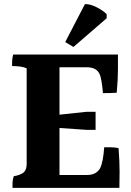

<svg xmlns="http://www.w3.org/2000/svg" viewBox="-20 -1006 638 936"><path d="M397 -986Q421 -986 451.5 -970.5Q482 -955 500 -937V-917L338 -777L298 -801L394 -986Q395 -986 397 -986ZM270 -153H405Q442 -153 461 -176Q469 -184 475 -204Q482 -228 485 -256.5Q488 -285 488 -288Q499 -288 519 -288Q539 -288 558 -284Q563 -218 563 -169Q563 -120 562 -90H41Q41 -97 41 -113Q41 -129 47 -147Q78 -152 94 -164.5Q110 -177 110 -207V-673Q85 -684 39 -684Q39 -690 39 -704.5Q39 -719 44 -740H555Q555 -719 555 -668.5Q555 -618 549 -554Q525 -552 482 -552Q475 -626 466 -644Q451 -678 404 -678H270V-447L402 -461H446V-373H402L270 -382Z"/></svg>

Font: Halant
Style: Bold
Weight: 700
Designer: Hitesh Malaviya (Devanagari), Satya Rajpurohit (Latin)
Foundry: Indian Type Foundry
Version: Version 1.101;PS 1.0;hotconv 1.0.78;makeotf.lib2.5.61930; tt